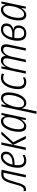

<svg xmlns="http://www.w3.org/2000/svg" viewBox="1618 -2244 815 4179"><g transform="rotate(-90 2025.5 -154.5)"><path d="M-11 5Q55 5 89.5 -53.5Q124 -112 161 -255Q196 -384 227.5 -435.5Q259 -487 321 -487Q332 -487 340.5 -486Q349 -485 356 -484L253 0H308L420 -526Q400 -530 377.5 -532.5Q355 -535 330 -535Q235 -535 191 -471Q147 -407 112 -268Q78 -135 51.5 -89.5Q25 -44 -16 -44Q-31 -44 -44 -49V0Q-31 5 -11 5Z M615 10Q652 10 683 1Q714 -8 739 -21L740 -70Q712 -56 685 -46.5Q658 -37 627 -37Q519 -37 519 -173Q519 -214 525 -245H540Q673 -245 743.5 -296.5Q814 -348 814 -433Q814 -542 702 -542Q634 -542 580 -490Q526 -438 495 -353Q464 -268 464 -169Q464 -80 505.5 -35Q547 10 615 10ZM533 -290Q553 -382 599.5 -438.5Q646 -495 697 -495Q761 -495 761 -429Q761 -365 705 -327.5Q649 -290 548 -290Z M850 0 963 -532H1016L963 -279L1189 -532H1255L1020 -273L1156 0H1094L962 -273L904 0Z M1379 -38Q1302 -38 1302 -157Q1302 -229 1323.5 -307Q1345 -385 1385.5 -439Q1426 -493 1483 -493Q1520 -493 1542 -464.5Q1564 -436 1564 -386Q1564 -331 1544 -249Q1524 -164 1479 -101Q1434 -38 1379 -38ZM1363 10Q1412 10 1450.5 -23.5Q1489 -57 1515 -101H1517L1502 0H1546L1658 -532H1614L1590 -443H1587Q1578 -483 1552 -512.5Q1526 -542 1479 -542Q1404 -542 1352 -480Q1300 -418 1273 -328Q1246 -238 1246 -155Q1246 10 1363 10Z M1866 -38Q1780 -38 1780 -146Q1780 -210 1804 -291.5Q1828 -373 1870 -433.5Q1912 -494 1967 -494Q2048 -494 2048 -375Q2048 -304 2026.5 -225.5Q2005 -147 1964.5 -92.5Q1924 -38 1866 -38ZM1637 233H1691L1736 22Q1741 -3 1746 -32Q1751 -61 1755 -86H1758Q1767 -47 1794 -18.5Q1821 10 1870 10Q1946 10 1998.5 -52Q2051 -114 2077.5 -203.5Q2104 -293 2104 -376Q2104 -456 2072 -498.5Q2040 -541 1984 -541Q1934 -541 1896 -508.5Q1858 -476 1829 -429H1827L1843 -532H1799Z M2326 10Q2357 10 2384 2.5Q2411 -5 2431 -16V-64Q2407 -52 2383 -45Q2359 -38 2334 -38Q2232 -38 2232 -172Q2232 -248 2254.5 -322Q2277 -396 2319 -445Q2361 -494 2420 -494Q2462 -494 2500 -474L2518 -521Q2476 -542 2420 -542Q2340 -542 2285.5 -484.5Q2231 -427 2203.5 -341Q2176 -255 2176 -169Q2176 10 2326 10Z M2511 0H2566L2623 -272Q2643 -368 2684.5 -430.5Q2726 -493 2783 -493Q2846 -493 2846 -422Q2846 -394 2839 -360L2762 0H2816L2883 -311Q2900 -388 2939 -440.5Q2978 -493 3030 -493Q3096 -493 3096 -422Q3096 -396 3087 -357L3012 0H3066L3141 -357Q3151 -399 3151 -431Q3151 -486 3123 -514Q3095 -542 3048 -542Q2997 -542 2959.5 -511Q2922 -480 2900 -440H2898Q2892 -542 2800 -542Q2750 -542 2714 -510Q2678 -478 2656 -437H2653L2669 -532H2624Z M3386 10Q3480 10 3521 -44Q3562 -98 3562 -159Q3562 -256 3473 -272L3474 -274Q3532 -284 3568.5 -323.5Q3605 -363 3605 -425Q3605 -478 3572 -509.5Q3539 -541 3476 -541Q3392 -541 3337 -484.5Q3282 -428 3255 -344Q3228 -260 3228 -176Q3228 10 3386 10ZM3297 -295Q3318 -390 3363.5 -442.5Q3409 -495 3471 -495Q3512 -495 3531 -474Q3550 -453 3550 -420Q3550 -354 3501.5 -324.5Q3453 -295 3386 -295ZM3391 -36Q3283 -36 3283 -178Q3283 -200 3285.5 -218.5Q3288 -237 3289 -249H3398Q3457 -249 3483 -224.5Q3509 -200 3509 -158Q3509 -111 3480.5 -73.5Q3452 -36 3391 -36Z M3804 -38Q3727 -38 3727 -157Q3727 -229 3748.5 -307Q3770 -385 3810.5 -439Q3851 -493 3908 -493Q3945 -493 3967 -464.5Q3989 -436 3989 -386Q3989 -331 3969 -249Q3949 -164 3904 -101Q3859 -38 3804 -38ZM3788 10Q3837 10 3875.5 -23.5Q3914 -57 3940 -101H3942L3927 0H3971L4083 -532H4039L4015 -443H4012Q4003 -483 3977 -512.5Q3951 -542 3904 -542Q3829 -542 3777 -480Q3725 -418 3698 -328Q3671 -238 3671 -155Q3671 10 3788 10Z"/></g></svg>

Font: Noto Sans Display SemiCondensed Light
Style: Italic
Weight: 300
Width: 4
Italic angle: -12°
Designer: Monotype Design Team
Foundry: Monotype Imaging Inc.
Version: Version 1.900